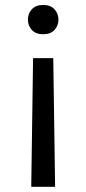

<svg xmlns="http://www.w3.org/2000/svg" viewBox="-20 -592 343 762"><path d="M211.9 -514.2Q211.9 -538.1 196.3 -555.2Q180.7 -572.3 151.4 -572.3Q122.1 -572.3 106.4 -555.2Q90.8 -538.1 90.8 -514.2Q90.8 -490.2 106.4 -473.1Q122.1 -456.1 151.4 -456.1Q180.7 -456.1 196.3 -473.1Q211.9 -490.2 211.9 -514.2ZM191.4 -361.3H111.3L104 149.4H198.7Z"/></svg>

Font: Roboto Flex
Style: Regular
Weight: 400
Designer: Berlow after Robertson
Foundry: Google
Version: Version 3.200;gftools[0.9.32]